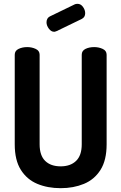

<svg xmlns="http://www.w3.org/2000/svg" viewBox="-20 -977 634 1003"><path d="M297 6Q229 6 175 -16.5Q121 -39 89 -89.5Q57 -140 57 -223V-691Q57 -712 77 -721.5Q97 -731 122 -731Q146 -731 166.5 -721.5Q187 -712 187 -691V-223Q187 -165 216 -136.5Q245 -108 297 -108Q348 -108 377.5 -136.5Q407 -165 407 -223V-691Q407 -712 426.5 -721.5Q446 -731 472 -731Q496 -731 516.5 -721.5Q537 -712 537 -691V-223Q537 -140 505 -89.5Q473 -39 418.5 -16.5Q364 6 297 6ZM263 -811Q247 -811 235 -827.5Q223 -844 223 -860Q223 -882 240 -891L372 -955Q379 -957 385 -957Q402 -957 413.5 -941Q425 -925 425 -908Q425 -887 407 -878L277 -815Q273 -814 270 -812.5Q267 -811 263 -811Z"/></svg>

Font: Dosis
Style: Bold
Weight: 700
Designer: EdgarTolentino, PabloImpallari, IginoMarini
Foundry: EdgarTolentino, PabloImpallari, IginoMarini
Version: Version 3.001; ttfautohint (v1.8.2)